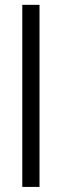

<svg xmlns="http://www.w3.org/2000/svg" viewBox="-20 -585 250 778"><path d="M70.3 172.4V-565.4H140.1V172.4Z"/></svg>

Font: Lateef
Style: Bold
Weight: 700
Designer: SIL International
Foundry: SIL International
Version: Version 4.200